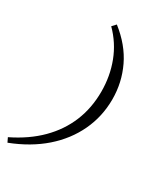

<svg xmlns="http://www.w3.org/2000/svg" viewBox="-257 -718 838 960"><g transform="rotate(30 161.5 -238.5)"><path d="M-51.6 154.8 -63.7 129.8Q32.3 83.1 96.8 18.5Q161.3 -46 194.4 -126.2Q227.4 -206.5 227.4 -300.8Q227.4 -390.3 197.2 -469.4Q166.9 -548.4 106.5 -608.9L126.6 -630.6Q212.9 -562.9 253.6 -477.4Q294.4 -391.9 294.4 -295.2Q294.4 -196 253.6 -109.3Q212.9 -22.6 135.9 44.8Q58.9 112.1 -51.6 154.8Z"/></g></svg>

Font: Playfair 12pt Light
Style: Italic
Weight: 300
Italic angle: -15.6°
Designer: Claus Eggers Sørensen
Foundry: Claus Eggers Sørensen
Version: Version 2.000;gftools[0.9.28]